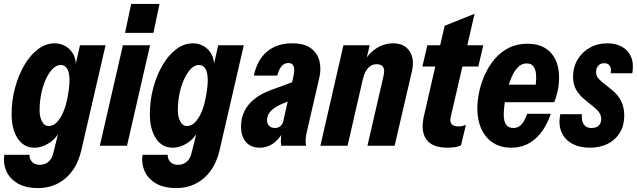

<svg xmlns="http://www.w3.org/2000/svg" viewBox="-42 -740 3234 975"><path d="M152 215Q86 215 45.5 190Q5 165 -11 126Q-27 87 -20 46H108Q106 65 120 81Q134 97 160 97Q185 97 203.5 82Q222 67 229 36L261 -92L268 -86Q247 -40 209.5 -15Q172 10 132 10Q79 10 48 -37Q17 -84 17 -159Q17 -230 34.5 -294.5Q52 -359 82 -410Q112 -461 151.5 -490.5Q191 -520 235 -520Q266 -520 291.5 -505Q317 -490 331.5 -462Q346 -434 343 -394L339 -399L364 -510H494L371 23Q349 116 290.5 165.5Q232 215 152 215ZM204 -100Q227 -100 244.5 -117Q262 -134 275 -161.5Q288 -189 295.5 -220.5Q303 -252 307 -281.5Q311 -311 311 -331Q311 -372 299 -391Q287 -410 267 -410Q238 -410 213 -376Q188 -342 173.5 -289.5Q159 -237 159 -180Q159 -146 171.5 -123Q184 -100 204 -100Z M465 0 582 -510H720L603 0ZM593 -573 624 -720H768L737 -573Z M854 215Q788 215 747.5 190Q707 165 691 126Q675 87 682 46H810Q808 65 822 81Q836 97 862 97Q887 97 905.5 82Q924 67 931 36L963 -92L970 -86Q949 -40 911.5 -15Q874 10 834 10Q781 10 750 -37Q719 -84 719 -159Q719 -230 736.5 -294.5Q754 -359 784 -410Q814 -461 853.5 -490.5Q893 -520 937 -520Q968 -520 993.5 -505Q1019 -490 1033.5 -462Q1048 -434 1045 -394L1041 -399L1066 -510H1196L1073 23Q1051 116 992.5 165.5Q934 215 854 215ZM906 -100Q929 -100 946.5 -117Q964 -134 977 -161.5Q990 -189 997.5 -220.5Q1005 -252 1009 -281.5Q1013 -311 1013 -331Q1013 -372 1001 -391Q989 -410 969 -410Q940 -410 915 -376Q890 -342 875.5 -289.5Q861 -237 861 -180Q861 -146 873.5 -123Q886 -100 906 -100Z M1386 0Q1383 -20 1385 -40Q1387 -60 1391 -82L1387 -83L1448 -352Q1451 -366 1452 -381.5Q1453 -397 1446.5 -408.5Q1440 -420 1422 -420Q1402 -420 1388 -404Q1374 -388 1366 -356H1247Q1264 -436 1314 -478Q1364 -520 1441 -520Q1504 -520 1537.5 -494.5Q1571 -469 1580.5 -428.5Q1590 -388 1579 -343L1516 -70Q1512 -52 1510.5 -35.5Q1509 -19 1512 0ZM1277 10Q1232 10 1207 -18.5Q1182 -47 1182 -98Q1182 -140 1199 -175Q1216 -210 1249.5 -237Q1283 -264 1332 -282L1481 -337L1458 -240L1396 -215Q1356 -199 1335 -178Q1314 -157 1314 -129Q1314 -112 1324.5 -101Q1335 -90 1354 -90Q1371 -90 1382 -99.5Q1393 -109 1397 -125L1393 -64Q1371 -29 1342.5 -9.5Q1314 10 1277 10Z M1585 0 1702 -510H1835L1813 -414H1818L1723 0ZM1824 0 1905 -352Q1913 -384 1904 -399Q1895 -414 1870 -414Q1845 -414 1827 -394.5Q1809 -375 1800 -335L1798 -409Q1823 -463 1864.5 -491.5Q1906 -520 1955 -520Q2011 -520 2037.5 -480.5Q2064 -441 2050 -379L1962 0Z M2230 10Q2153 10 2123 -32Q2093 -74 2111 -152L2216 -609L2368 -670L2246 -142Q2242 -120 2252 -109Q2262 -98 2287 -98Q2297 -98 2305.5 -100Q2314 -102 2324 -106L2299 -2Q2288 4 2270.5 7Q2253 10 2230 10ZM2103 -402 2128 -510H2412L2387 -402Z M2554 10Q2501 10 2462.5 -14.5Q2424 -39 2403 -84Q2382 -129 2382 -189Q2382 -227 2391 -271.5Q2400 -316 2419.5 -359.5Q2439 -403 2469 -439Q2499 -475 2541 -496.5Q2583 -518 2637 -518Q2688 -518 2723.5 -497.5Q2759 -477 2778 -439Q2797 -401 2797 -346Q2797 -312 2790 -279Q2783 -246 2772 -221H2468L2487 -310H2705L2671 -271Q2676 -290 2679 -315Q2682 -340 2680 -363.5Q2678 -387 2667 -402.5Q2656 -418 2633 -418Q2606 -418 2586.5 -397Q2567 -376 2553.5 -342.5Q2540 -309 2531.5 -273Q2523 -237 2519.5 -206Q2516 -175 2516 -158Q2516 -123 2528.5 -106.5Q2541 -90 2565 -90Q2589 -90 2605 -106.5Q2621 -123 2635 -162H2755Q2727 -80 2676 -35Q2625 10 2554 10Z M2953 10Q2900 10 2862.5 -11Q2825 -32 2809 -70Q2793 -108 2803 -160H2913Q2911 -143 2914.5 -127Q2918 -111 2929.5 -100.5Q2941 -90 2962 -90Q2986 -90 2998.5 -102.5Q3011 -115 3011 -135Q3011 -153 3001.5 -167.5Q2992 -182 2973 -197L2930 -232Q2898 -258 2883 -285.5Q2868 -313 2868 -350Q2868 -398 2890.5 -436.5Q2913 -475 2952.5 -497.5Q2992 -520 3042 -520Q3085 -520 3116.5 -502.5Q3148 -485 3162.5 -451.5Q3177 -418 3169 -368H3059Q3062 -382 3059.5 -393.5Q3057 -405 3049 -412Q3041 -419 3026 -419Q3007 -419 2996 -406.5Q2985 -394 2985 -374Q2985 -360 2991.5 -349Q2998 -338 3015 -324L3066 -283Q3096 -259 3112 -227Q3128 -195 3128 -153Q3128 -104 3106.5 -67.5Q3085 -31 3045.5 -10.5Q3006 10 2953 10Z"/></svg>

Font: Instrument Sans Condensed
Style: Bold Italic
Weight: 700
Width: 3
Italic angle: -13°
Designer: Rodrigo Fuenzalida
Foundry: fragTYPE
Version: Version 1.000;gftools[0.9.28]